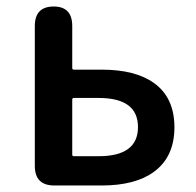

<svg xmlns="http://www.w3.org/2000/svg" viewBox="-20 -570 601 590"><path d="M147 0Q87 0 87 -60V-490Q87 -550 145 -550Q202 -550 202 -490V-361Q202 -356 207 -356H292Q396 -356 453 -315Q516 -270 516 -179Q516 -88 453 -42Q396 0 292 0ZM202 -95Q202 -90 207 -90H283Q404 -90 404 -179.5Q404 -269 283 -269H207Q202 -269 202 -264Z"/></svg>

Font: Resource Han Rounded JP Medium
Style: Regular
Weight: 500
Designer: Cyano Hao (round all glyphs); Ryoko NISHIZUKA 西塚涼子 (kana, bopomofo & ideographs); Paul D. Hunt (Latin, Greek & Cyrillic)
Foundry: Cyano Hao
Version: 0.990